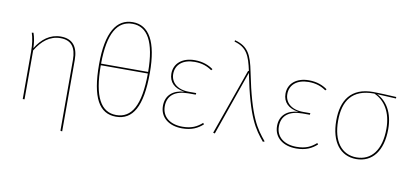

<svg xmlns="http://www.w3.org/2000/svg" viewBox="-81 -1014 3195 1488"><g transform="rotate(10 1516.5 -270.5)"><path d="M328.9 -528.3C243.6 -528.3 180.4 -478.8 133.6 -402.7C132.6 -444.2 126.1 -486.3 113.8 -520.4L100.7 -518.7C113.3 -480.4 121 -433.1 121 -371.7V0H135V-385.3C183.4 -464.4 243.6 -515.6 328.4 -515.6C413.8 -515.6 451.4 -463 451.4 -367.1V191.3L465.4 193.9V-368.8C465.4 -469.1 423.4 -528.3 328.8 -528.3Z M858.3 -735.1C731.1 -735.1 656.7 -620.9 656.7 -368.7C656.7 -105 724.4 9.4 855 9.4C987.6 9.4 1056 -104.7 1056 -369.6C1056 -617.1 985.6 -735.1 858.3 -735.1ZM858.3 -722C975.1 -722 1040.6 -613.5 1041.6 -375.7H671.2C672.7 -614.8 739.2 -722 858.3 -722ZM855 -3.7C735.9 -3.7 671.4 -113.1 671.1 -363H1041.6C1040.3 -110.9 976 -3.7 855 -3.7Z M1382.6 -528.3C1288.1 -528.3 1221.1 -477.7 1221.1 -394.4C1221.1 -329.1 1263.9 -284.1 1343.7 -273.4C1258.9 -267.7 1200.1 -222.7 1200.1 -136.8C1200.1 -45.7 1272.4 9.4 1375.3 9.4C1451.4 9.4 1498.6 -14.7 1538.3 -50.7L1530.4 -60.8C1491 -25.8 1449.3 -3.7 1375.7 -3.7C1279.4 -3.7 1214.6 -53.1 1214.6 -136.4C1214.6 -220 1271.9 -266.4 1377.9 -266.4H1435.4L1437.1 -279.1H1380.3C1285.1 -279.1 1235.6 -330.1 1235.6 -394.4C1235.6 -468.6 1292.6 -515.1 1383.4 -515.1C1442.6 -515.1 1484.9 -498.4 1520.3 -473.3L1528.7 -483.3C1494.4 -507.8 1448.4 -528.3 1382.6 -528.3Z M1662.1 -734.6 1660.4 -723.6C1760 -696.1 1784.3 -634.7 1809.4 -518.3H1803.3L1619.7 0.7L1633.3 4.3L1811.6 -504.3C1880.7 -159.3 1941.3 -82 2011.3 3.1L2024.4 -2.1C1954.3 -87.3 1893.4 -163 1823.4 -512.9C1797.6 -642.1 1769.4 -706.9 1662.1 -734.6Z M2280.6 -528.3C2186.1 -528.3 2119.1 -477.7 2119.1 -394.4C2119.1 -329.1 2161.9 -284.1 2241.7 -273.4C2156.9 -267.7 2098.1 -222.7 2098.1 -136.8C2098.1 -45.7 2170.4 9.4 2273.3 9.4C2349.4 9.4 2396.6 -14.7 2436.3 -50.7L2428.4 -60.8C2389 -25.8 2347.3 -3.7 2273.7 -3.7C2177.4 -3.7 2112.6 -53.1 2112.6 -136.4C2112.6 -220 2169.9 -266.4 2275.9 -266.4H2333.4L2335.1 -279.1H2278.3C2183.1 -279.1 2133.6 -330.1 2133.6 -394.4C2133.6 -468.6 2190.6 -515.1 2281.4 -515.1C2340.6 -515.1 2382.9 -498.4 2418.3 -473.3L2426.7 -483.3C2392.4 -507.8 2346.4 -528.3 2280.6 -528.3Z M2968.9 -518.3C2909.7 -521.7 2828.6 -525.7 2786.7 -525.7C2613 -525.7 2542.7 -418.8 2542.7 -258.4C2542.7 -91 2619.9 9.4 2746.4 9.4C2871.6 9.4 2951.1 -89 2951.1 -262C2951.1 -390.9 2897.6 -476.5 2819.3 -513.9L2968.9 -506.4ZM2936.7 -262C2936.7 -96.1 2863.3 -3.7 2746.4 -3.7C2628.6 -3.7 2557.1 -98.1 2557.1 -258.4C2557.1 -415.8 2623.3 -515.1 2793.6 -514.7L2798 -514.6C2880.8 -477.8 2936.7 -393.1 2936.7 -262Z"/></g></svg>

Font: Fira Sans Hair
Style: Regular
Weight: 100
Designer: bBox Type GmbH & Carrois Corporate GbR & Edenspiekermann AG
Foundry: bBox Type GmbH & Carrois Corporate GbR & Edenspiekermann AG
Version: Version 4.300;PS 004.300;hotconv 1.0.88;makeotf.lib2.5.64775